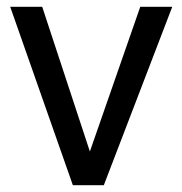

<svg xmlns="http://www.w3.org/2000/svg" viewBox="-20 -544 536 564"><path d="M285 0H194L10 -524H104L244 -99L392 -524H486Z"/></svg>

Font: ColatingCofangSans
Style: Regular
Weight: 400
Foundry: GNU
Version: Version 412.227;June 27, 2022;FontCreator 11.0.0.2412 32-bit